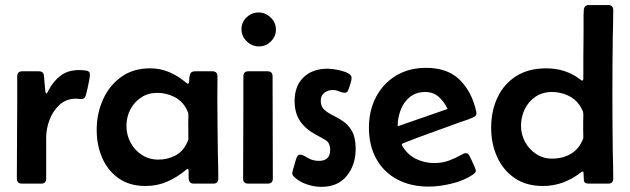

<svg xmlns="http://www.w3.org/2000/svg" viewBox="-20 -724 2484 757"><path d="M133.3 -442.9Q151.9 -442.9 153.3 -424.8L158.2 -369.1Q158.2 -368.7 159.2 -362.1Q160.2 -355.5 162.6 -355.5Q165 -355.5 167.7 -360.8Q170.4 -366.2 170.9 -367.2Q190.9 -404.8 219.7 -426.3Q248.5 -447.8 292.5 -447.8Q302.7 -447.8 318.6 -446Q334.5 -444.3 334.5 -429.7Q334.5 -422.4 331.5 -406.7Q328.6 -391.1 325 -375.2Q321.3 -359.4 319.3 -351.1Q317.4 -342.8 313.2 -338.1Q309.1 -333.5 299.3 -333.5Q294.4 -333.5 289.8 -334.2Q285.2 -335 279.8 -335Q241.2 -335 214.8 -310.8Q188.5 -286.6 175.3 -251.5Q162.1 -216.3 162.1 -182.1V-20Q162.1 0 142.1 0H66.4Q46.4 0 46.4 -20.5Q46.4 -96.2 47.1 -171.6Q47.9 -247.1 47.9 -322.3V-422.9Q47.9 -442.9 67.9 -442.9Z M554.2 9.3Q490.7 9.3 447.8 -21Q404.8 -51.3 383.1 -101.3Q361.3 -151.4 361.3 -210V-217.8Q362.3 -279.3 387 -333.5Q411.6 -387.7 458.5 -421.1Q505.4 -454.6 571.8 -454.6Q612.8 -454.6 648.2 -439.2Q683.6 -423.8 714.4 -397.5Q717.8 -394 720.2 -394Q726.1 -394 725.8 -406.2Q725.6 -418.5 729.2 -430.7Q732.9 -442.9 748.5 -442.9H817.4Q837.4 -442.9 837.4 -422.9Q837.4 -401.9 837.2 -380.9Q836.9 -359.9 836.9 -338.9Q836.9 -285.2 837.6 -231Q838.4 -176.8 838.9 -123Q839.4 -97.7 840.1 -72Q840.8 -46.4 840.8 -20.5Q840.8 0 820.8 0H744.1Q731 0 727.1 -8.5Q723.1 -17.1 723.6 -28.8Q724.1 -40.5 723.6 -49.8Q723.6 -51.3 723.1 -54.7Q722.7 -58.1 720.2 -58.1Q718.3 -58.1 716.6 -56.6Q714.8 -55.2 713.4 -54.2Q679.2 -25.4 639.6 -8.1Q600.1 9.3 554.2 9.3ZM604 -94.7Q638.7 -94.7 668.2 -109.1Q697.8 -123.5 714.4 -154.8Q715.3 -156.7 719 -164.8Q722.7 -172.9 722.7 -174.8Q722.7 -191.9 722.4 -209Q722.2 -226.1 722.2 -242.7Q722.2 -250.5 722.7 -260Q723.1 -269.5 722.2 -276.9Q721.7 -280.3 718.5 -287.1Q715.3 -293.9 713.9 -296.9Q696.8 -327.6 665.5 -342.8Q634.3 -357.9 600.1 -357.9Q564 -357.9 536.6 -339.8Q509.3 -321.8 493.9 -292.2Q478.5 -262.7 478.5 -227.5Q478.5 -192.4 494.6 -162.1Q510.7 -131.8 539.3 -113.3Q567.9 -94.7 604 -94.7Z M932.1 -609.4Q932.1 -636.2 952.1 -655.5Q972.2 -674.8 999 -674.8Q1026.4 -674.8 1047.1 -655Q1067.9 -635.3 1067.9 -607.4Q1067.9 -580.6 1048.1 -560.8Q1028.3 -541 1001 -541Q973.1 -541 952.6 -561.3Q932.1 -581.5 932.1 -609.4ZM939.5 -314.9V-422.9Q939.5 -442.9 959.5 -442.9H1034.7Q1054.7 -442.9 1054.7 -422.9Q1054.7 -322.3 1055.2 -221.4Q1055.7 -120.6 1055.7 -20Q1055.7 0 1035.6 0H958.5Q938.5 0 938.5 -20Q938.5 -93.8 939 -167.5Q939.5 -241.2 939.5 -314.9Z M1246.6 12.7Q1218.8 12.7 1188.5 2.4Q1158.2 -7.8 1138.2 -28.3Q1132.3 -34.2 1132.3 -41Q1132.3 -43.9 1135.5 -55.9Q1138.7 -67.9 1142.6 -80.6Q1146.5 -93.3 1147.5 -97.2Q1149.4 -103 1152.8 -108.6Q1156.2 -114.3 1163.6 -114.3Q1172.9 -114.3 1192.4 -102.1Q1211.9 -89.8 1237.3 -89.8Q1281.7 -89.8 1281.7 -132.8Q1281.7 -160.6 1263.9 -171.4Q1246.1 -182.1 1225.6 -192.9Q1184.6 -214.8 1163.1 -246.6Q1141.6 -278.3 1141.6 -325.7Q1141.6 -385.7 1177 -419.4Q1212.4 -453.1 1271.5 -453.1Q1278.8 -453.1 1294.2 -451.2Q1309.6 -449.2 1326.2 -445.1Q1342.8 -440.9 1354.5 -433.8Q1366.2 -426.8 1366.2 -417Q1366.2 -407.7 1362.3 -396.7Q1358.4 -385.7 1356 -376.5Q1354 -370.1 1350.6 -364.3Q1347.2 -358.4 1338.9 -358.4Q1328.6 -358.4 1316.9 -363.8Q1305.2 -369.1 1291.5 -369.1Q1272.9 -369.1 1258.8 -358.2Q1244.6 -347.2 1244.6 -327.1Q1244.6 -304.2 1258.5 -291.5Q1272.5 -278.8 1293 -269Q1313.5 -259.3 1334 -245.1Q1354.5 -231 1368.4 -205.8Q1382.3 -180.7 1382.3 -136.7Q1382.3 -74.2 1347.4 -30.8Q1312.5 12.7 1246.6 12.7Z M1670.4 11.7Q1599.1 11.7 1546.1 -16.6Q1493.2 -44.9 1463.9 -97.2Q1434.6 -149.4 1434.6 -221.2Q1434.6 -288.1 1462.4 -341.3Q1490.2 -394.5 1541 -425.5Q1591.8 -456.5 1660.2 -456.5Q1744.6 -456.5 1792.7 -409.2Q1840.8 -361.8 1857.9 -283.2Q1858.4 -281.7 1858.4 -278.3Q1858.4 -271 1854.7 -267.3Q1851.1 -263.7 1845.2 -261.2Q1828.6 -253.4 1810.1 -247.6Q1791.5 -241.7 1773.9 -234.9Q1722.7 -215.8 1670.9 -197.5Q1619.1 -179.2 1568.4 -158.7Q1564.5 -156.7 1564.5 -153.8Q1564.5 -152.3 1565.4 -150.4Q1585 -115.2 1619.1 -98.1Q1653.3 -81.1 1692.4 -81.1Q1723.1 -81.1 1749.8 -90.8Q1776.4 -100.6 1802.2 -115.2Q1805.7 -117.2 1809.1 -118.7Q1812.5 -120.1 1815.9 -120.1Q1822.8 -120.1 1826.4 -116Q1830.1 -111.8 1832.5 -106.4Q1834.5 -103 1840.1 -91.1Q1845.7 -79.1 1850.8 -67.1Q1856 -55.2 1856 -51.8Q1856 -46.4 1853 -43Q1850.1 -39.6 1846.2 -36.6Q1811.5 -12.7 1762 -0.5Q1712.4 11.7 1670.4 11.7ZM1547.9 -226.1Q1597.2 -243.2 1646.5 -260.3Q1695.8 -277.3 1744.6 -294.4Q1732.4 -321.3 1710.7 -341.3Q1689 -361.3 1657.2 -361.3Q1620.1 -361.3 1595.7 -341.3Q1571.3 -321.3 1559.6 -290.3Q1547.9 -259.3 1547.9 -226.1Z M2120.6 9.3Q2054.2 9.3 2008.8 -22Q1963.4 -53.2 1939.9 -105.5Q1916.5 -157.7 1916.5 -219.7Q1916.5 -287.1 1941.7 -340.1Q1966.8 -393.1 2015.1 -423.8Q2063.5 -454.6 2133.8 -454.6Q2211.4 -454.6 2269 -409.7Q2273.4 -406.2 2275.9 -406.2Q2278.8 -406.2 2279.3 -409.7Q2279.8 -413.1 2279.8 -414.6Q2279.8 -460.4 2280 -505.9Q2280.3 -551.3 2280.8 -597.2Q2281.2 -618.7 2280.8 -640.9Q2280.3 -663.1 2281.7 -684.1Q2283.2 -704.1 2301.8 -704.1H2377.9Q2397.9 -704.1 2397.9 -683.6Q2397.9 -656.7 2397.2 -630.1Q2396.5 -603.5 2396 -576.7Q2394.5 -464.8 2394.5 -352.1Q2394.5 -239.7 2396 -127.4Q2396.5 -100.6 2397.2 -74Q2397.9 -47.4 2397.9 -20.5Q2397.9 0 2377.9 0H2300.8Q2282.7 0 2282 -13.7Q2281.2 -27.3 2280.8 -40Q2280.8 -41.5 2280.3 -44.7Q2279.8 -47.9 2277.3 -47.9Q2274.9 -47.9 2270.5 -44.4Q2237.8 -18.6 2200.2 -4.6Q2162.6 9.3 2120.6 9.3ZM2156.2 -98.6Q2199.2 -98.6 2231.9 -118.2Q2264.6 -137.7 2279.8 -179.2Q2279.3 -196.3 2279.3 -212.9Q2279.3 -229.5 2279.3 -246.1Q2279.3 -253.9 2279.8 -263.2Q2280.3 -272.5 2279.3 -279.8Q2278.8 -285.2 2273.9 -293.9Q2269 -302.7 2266.6 -307.1Q2248.5 -334.5 2218.5 -347.9Q2188.5 -361.3 2156.2 -361.3Q2119.1 -361.3 2091.6 -342.8Q2064 -324.2 2049.1 -293.9Q2034.2 -263.7 2034.2 -228Q2034.2 -194.3 2050 -164.8Q2065.9 -135.3 2093.8 -116.9Q2121.6 -98.6 2156.2 -98.6Z"/></svg>

Font: Belanosima
Style: Regular
Weight: 400
Designer: The DocRepair Project, Santiago Orozco
Foundry: Google
Version: Version 2.000